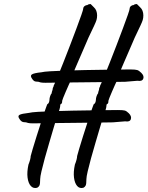

<svg xmlns="http://www.w3.org/2000/svg" viewBox="-20 -787 731 951"><path d="M393 143Q374 148 362 134Q350 120 346.5 92.5Q343 65 351 28Q356 16 359 4.5Q362 -7 362 -14Q364 -22 372 -49.5Q380 -77 391.5 -113Q403 -149 414.5 -184.5Q426 -220 434.5 -244.5Q443 -269 445 -272Q449 -272 452 -279Q455 -286 455 -293Q455 -301 458.5 -311Q462 -321 466 -325Q466 -330 468.5 -336.5Q471 -343 471 -347Q471 -351 473.5 -355Q476 -359 476 -363Q482 -374 494.5 -404.5Q507 -435 523.5 -476.5Q540 -518 557 -562.5Q574 -607 589 -647Q604 -687 613 -713Q622 -739 622 -743Q622 -751 628 -756.5Q634 -762 642 -762Q645 -765 649.5 -766Q654 -767 658 -767Q658 -767 662 -763Q666 -759 674 -751Q682 -744 686 -733.5Q690 -723 690 -711Q690 -698 687 -688Q684 -678 675 -659Q666 -640 647 -600Q644 -592 635 -572Q626 -552 615.5 -527Q605 -502 594.5 -478.5Q584 -455 577.5 -439Q571 -423 571 -421Q571 -417 567.5 -409Q564 -401 560 -389Q556 -381 549 -365.5Q542 -350 534.5 -332.5Q527 -315 522 -302.5Q517 -290 517 -288Q517 -284 516.5 -280Q516 -276 512 -272Q508 -272 507.5 -266.5Q507 -261 507 -261Q507 -251 491 -208Q484 -186 474 -151.5Q464 -117 452.5 -78.5Q441 -40 431 -3.5Q421 33 414.5 61Q408 89 408 100Q408 124 404.5 131.5Q401 139 393 143ZM144 -176Q138 -176 129 -176.5Q120 -177 109 -181Q94 -181 87.5 -185.5Q81 -190 77 -197Q66 -212 76.5 -218Q87 -224 124 -228Q135 -231 167.5 -233Q200 -235 245.5 -236.5Q291 -238 340.5 -239Q390 -240 435.5 -240.5Q481 -241 515.5 -241.5Q550 -242 563 -242Q589 -242 598 -239.5Q607 -237 618 -226Q633 -211 628 -196.5Q623 -182 600 -186Q593 -185 575 -184Q557 -183 539 -181Q535 -181 507.5 -180.5Q480 -180 438.5 -179.5Q397 -179 350.5 -178.5Q304 -178 260 -177.5Q216 -177 185 -176.5Q154 -176 144 -176ZM164 143Q145 148 132.5 134Q120 120 116.5 92.5Q113 65 121 28Q126 16 129 4.5Q132 -7 132 -14Q134 -22 142 -49.5Q150 -77 161.5 -113Q173 -149 184.5 -184.5Q196 -220 204.5 -244.5Q213 -269 215 -272Q219 -272 222 -279Q225 -286 225 -293Q225 -301 228.5 -311Q232 -321 236 -325Q236 -330 238.5 -336.5Q241 -343 241 -347Q241 -351 243.5 -355Q246 -359 246 -363Q252 -374 264.5 -404.5Q277 -435 293.5 -476.5Q310 -518 327 -562.5Q344 -607 359 -647Q374 -687 383 -713Q392 -739 392 -743Q392 -751 398.5 -756.5Q405 -762 413 -762Q416 -765 420.5 -766Q425 -767 429 -767Q429 -767 433 -763Q437 -759 445 -751Q453 -744 457 -733.5Q461 -723 461 -711Q461 -698 458 -688Q455 -678 446 -659Q437 -640 418 -600Q415 -592 406 -572Q397 -552 386.5 -527Q376 -502 365.5 -478.5Q355 -455 348.5 -439Q342 -423 342 -421Q342 -417 338.5 -409Q335 -401 331 -389Q327 -381 320 -365.5Q313 -350 305.5 -332.5Q298 -315 293 -302.5Q288 -290 288 -288Q288 -284 287.5 -280Q287 -276 283 -272Q279 -272 278.5 -266.5Q278 -261 278 -261Q278 -251 262 -208Q255 -186 245 -151.5Q235 -117 223.5 -78.5Q212 -40 202 -3.5Q192 33 185.5 61Q179 89 179 100Q179 124 175.5 131.5Q172 139 164 143ZM205 -377Q199 -377 190 -377.5Q181 -378 170 -382Q155 -382 149 -386Q143 -390 139 -397Q128 -412 138 -418.5Q148 -425 185 -429Q196 -432 228.5 -434Q261 -436 306.5 -437.5Q352 -439 401.5 -440Q451 -441 497 -441.5Q543 -442 577.5 -442.5Q612 -443 625 -443Q651 -443 660 -440Q669 -437 680 -426Q695 -411 689.5 -397Q684 -383 661 -387Q654 -386 636.5 -385Q619 -384 601 -382Q597 -382 569.5 -381.5Q542 -381 500.5 -380.5Q459 -380 412 -379.5Q365 -379 321 -378.5Q277 -378 246 -377.5Q215 -377 205 -377Z"/></svg>

Font: Caveat Medium
Style: Regular
Weight: 500
Designer: Pablo Impallari
Foundry: Pablo Impallari
Version: Version 2.000